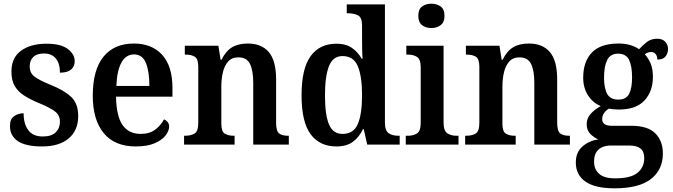

<svg xmlns="http://www.w3.org/2000/svg" viewBox="-20 -784 3648 1041"><path d="M208 10Q119 10 76.5 -19Q34 -48 34 -100Q34 -140 57.5 -155Q81 -170 108 -170Q108 -112 133.5 -78Q159 -44 212 -44Q259 -44 282 -66.5Q305 -89 305 -124Q305 -158 280.5 -178Q256 -198 194 -224Q142 -245 108.5 -267.5Q75 -290 58.5 -320Q42 -350 42 -396Q42 -471 94 -509Q146 -547 232 -547Q310 -547 347.5 -518.5Q385 -490 385 -453Q385 -423 365 -406.5Q345 -390 305 -390Q305 -440 282.5 -467Q260 -494 219 -494Q180 -494 160.5 -475Q141 -456 141 -424Q141 -389 166 -369.5Q191 -350 254 -324Q327 -295 365.5 -259Q404 -223 404 -155Q404 -77 352.5 -33.5Q301 10 208 10Z M716 10Q602 10 542.5 -62Q483 -134 483 -265Q483 -405 541 -476.5Q599 -548 706 -548Q803 -548 859 -487Q915 -426 915 -307V-260H609Q611 -154 644.5 -106Q678 -58 743 -58Q791 -58 822 -81.5Q853 -105 869 -137Q880 -133 888.5 -123Q897 -113 897 -98Q897 -75 878 -50Q859 -25 819 -7.5Q779 10 716 10ZM790 -318Q790 -396 771 -442.5Q752 -489 707 -489Q663 -489 638.5 -445Q614 -401 611 -318Z M978 0V-48H984Q1015 -48 1035 -60Q1055 -72 1055 -118V-422Q1055 -465 1036 -476.5Q1017 -488 987 -488H982V-536H1164L1176 -460H1181Q1204 -507 1238 -527.5Q1272 -548 1324 -548Q1398 -548 1437.5 -501.5Q1477 -455 1477 -353V-119Q1477 -73 1493.5 -60.5Q1510 -48 1541 -48H1546V0H1353V-336Q1353 -401 1335.5 -437Q1318 -473 1273 -473Q1237 -473 1217 -450.5Q1197 -428 1188.5 -392Q1180 -356 1180 -314V-114Q1180 -71 1198.5 -59.5Q1217 -48 1247 -48H1252V0Z M1804 10Q1713 10 1664 -56.5Q1615 -123 1615 -267Q1615 -412 1664 -479.5Q1713 -547 1804 -547Q1856 -547 1888.5 -524Q1921 -501 1941 -466H1946Q1944 -489 1943.5 -519Q1943 -549 1943 -576V-647Q1943 -690 1920.5 -701Q1898 -712 1867 -712H1860V-760H2067V-121Q2067 -76 2087 -62Q2107 -48 2139 -48H2147V0H1971L1952 -84H1948Q1927 -40 1893 -15Q1859 10 1804 10ZM1837 -58Q1897 -58 1920 -111.5Q1943 -165 1943 -268Q1943 -370 1920 -425Q1897 -480 1837 -480Q1785 -480 1763.5 -425Q1742 -370 1742 -267Q1742 -162 1763.5 -110Q1785 -58 1837 -58Z M2319 -632Q2289 -632 2268.5 -647.5Q2248 -663 2248 -698Q2248 -734 2268.5 -749Q2289 -764 2319 -764Q2348 -764 2369 -749Q2390 -734 2390 -698Q2390 -663 2369 -647.5Q2348 -632 2319 -632ZM2180 0V-48H2192Q2222 -48 2241.5 -61Q2261 -74 2261 -118V-420Q2261 -462 2241.5 -475Q2222 -488 2193 -488H2183V-536H2385V-120Q2385 -75 2405 -61.5Q2425 -48 2455 -48H2466V0Z M2502 0V-48H2508Q2539 -48 2559 -60Q2579 -72 2579 -118V-422Q2579 -465 2560 -476.5Q2541 -488 2511 -488H2506V-536H2688L2700 -460H2705Q2728 -507 2762 -527.5Q2796 -548 2848 -548Q2922 -548 2961.5 -501.5Q3001 -455 3001 -353V-119Q3001 -73 3017.5 -60.5Q3034 -48 3065 -48H3070V0H2877V-336Q2877 -401 2859.5 -437Q2842 -473 2797 -473Q2761 -473 2741 -450.5Q2721 -428 2712.5 -392Q2704 -356 2704 -314V-114Q2704 -71 2722.5 -59.5Q2741 -48 2771 -48H2776V0Z M3312 237Q3206 237 3154 200.5Q3102 164 3102 97Q3102 42 3137.5 10.5Q3173 -21 3224 -28Q3201 -38 3181 -57.5Q3161 -77 3161 -111Q3161 -142 3181.5 -165.5Q3202 -189 3237 -209Q3195 -226 3168.5 -266.5Q3142 -307 3142 -363Q3142 -450 3189 -499Q3236 -548 3334 -548Q3369 -548 3397.5 -539.5Q3426 -531 3445 -517Q3462 -536 3485.5 -555Q3509 -574 3543 -574Q3572 -574 3587 -557.5Q3602 -541 3602 -518Q3602 -496 3589 -478.5Q3576 -461 3544 -461Q3544 -479 3535 -490.5Q3526 -502 3512 -502Q3500 -502 3491.5 -498.5Q3483 -495 3476 -490Q3495 -469 3507.5 -440Q3520 -411 3520 -367Q3520 -289 3474.5 -239.5Q3429 -190 3334 -190Q3323 -190 3306.5 -191.5Q3290 -193 3282 -195Q3268 -188 3256.5 -173Q3245 -158 3245 -138Q3245 -102 3297 -102H3403Q3493 -102 3533.5 -60.5Q3574 -19 3574 48Q3574 136 3509.5 186.5Q3445 237 3312 237ZM3332 -244Q3375 -244 3391 -275Q3407 -306 3407 -365Q3407 -426 3390.5 -459.5Q3374 -493 3331 -493Q3289 -493 3272 -458.5Q3255 -424 3255 -364Q3255 -306 3272 -275Q3289 -244 3332 -244ZM3314 183Q3401 183 3437 152.5Q3473 122 3473 74Q3473 37 3452.5 21Q3432 5 3392 5H3290Q3269 5 3248.5 12.5Q3228 20 3214.5 39Q3201 58 3201 93Q3201 134 3228.5 158.5Q3256 183 3314 183Z"/></svg>

Font: Noto Serif Georgian SemiCondensed SemiBold
Style: Regular
Weight: 600
Width: 4
Designer: Monotype Design Team, Akaki Razmadze
Foundry: Google LLC
Version: Version 2.003; ttfautohint (v1.8.4.7-5d5b)